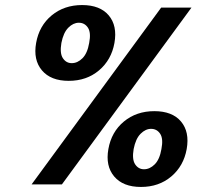

<svg xmlns="http://www.w3.org/2000/svg" viewBox="-20 -730 778 760"><path d="M252 -410Q181 -410 146 -451.5Q111 -493 123 -560Q135 -628 184.5 -669Q234 -710 305 -710Q376 -710 410.5 -669Q445 -628 433 -560Q421 -493 372 -451.5Q323 -410 252 -410ZM105 0 618 -700H738L225 0ZM264 -480Q287 -480 306.5 -499.5Q326 -519 333 -560Q341 -601 328 -620.5Q315 -640 292 -640Q270 -640 250.5 -620.5Q231 -601 223 -560Q216 -519 229 -499.5Q242 -480 264 -480ZM538 10Q467 10 432 -31.5Q397 -73 409 -140Q421 -208 470.5 -249Q520 -290 591 -290Q662 -290 696.5 -249Q731 -208 719 -140Q707 -73 658 -31.5Q609 10 538 10ZM550 -60Q573 -60 592.5 -79.5Q612 -99 619 -140Q627 -181 614 -200.5Q601 -220 578 -220Q556 -220 536.5 -200.5Q517 -181 509 -140Q502 -99 515 -79.5Q528 -60 550 -60Z"/></svg>

Font: Cuprum
Style: Bold Italic
Weight: 700
Italic angle: -10°
Designer: Jovanny Lemonad
Foundry: Jovanny Lemonad
Version: Version 3.000